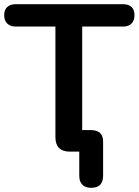

<svg xmlns="http://www.w3.org/2000/svg" viewBox="-30 -725 663 918"><path d="M406 173Q378 173 363.5 158Q349 143 349 115V0H303Q270 0 252.5 -17.5Q235 -35 235 -68V-598H46Q19 -598 4.5 -612.5Q-10 -627 -10 -652Q-10 -678 4.5 -691.5Q19 -705 46 -705H558Q585 -705 599 -691.5Q613 -678 613 -652Q613 -627 599 -612.5Q585 -598 558 -598H363V-49L306 -103H404Q433 -103 448 -89.5Q463 -76 463 -47V115Q463 173 406 173Z"/></svg>

Font: Nunito ExtraLight
Style: Regular
Weight: 200
Designer: Vernon Adams
Foundry: Vernon Adams
Version: Version 3.602